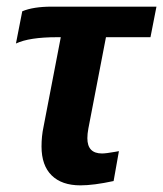

<svg xmlns="http://www.w3.org/2000/svg" viewBox="-20 -548 491 578"><path d="M163 -436H152Q68 -436 28 -417L47 -514Q80 -528 136 -528H451L433 -436H299L246 -161Q243 -145 243 -132Q243 -86 287 -86Q299 -86 327 -91L338 -93L322 -3Q262 10 222 10Q166 10 135.5 -20Q105 -50 105 -107Q105 -138 111 -166Z"/></svg>

Font: Libra Sans
Style: Bold Italic
Weight: 700
Italic angle: -12°
Foundry: Context Ltd
Version: Version 1.002